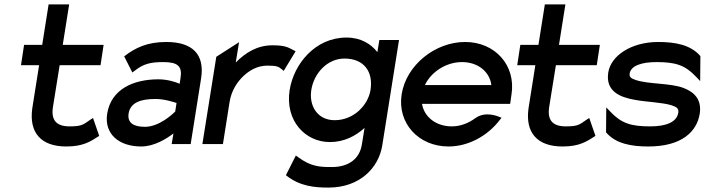

<svg xmlns="http://www.w3.org/2000/svg" viewBox="-20 -652 3190 869"><path d="M75 -357H157L126 -161C111 -52 165 11 280 11C356 11 389 -11 429 -37L401 -118L390 -111C357 -89 353 -80 295 -80C233 -80 210 -110 220 -170L250 -357H435L449 -449H264L293 -632H200L171 -449H89Z M465 -137C451 -46 518 11 619 11C679 11 735 -25 765 -48L757 0H843L890 -296C908 -407 850 -462 733 -462C646 -462 593 -436 542 -397L579 -324L590 -332C629 -363 661 -371 719 -371C784 -371 806 -353 797 -298L793 -273C774 -281 738 -293 697 -293C586 -293 483 -250 465 -137ZM562 -138C570 -189 619 -204 683 -204C724 -204 763 -191 779 -186L773 -147C761 -135 700 -78 636 -78C583 -78 556 -97 562 -138Z M896 0H989L1019 -190C1027 -241 1053 -281 1083 -309C1110 -334 1146 -355 1190 -355C1234 -355 1241 -350 1256 -338L1264 -331L1318 -420C1287 -435 1278 -447 1213 -447C1144 -447 1090 -413 1047 -369L1062 -461L959 -395Z M1291 -245C1269 -104 1363 -9 1473 -9C1537 -9 1589 -36 1630 -73L1618 1C1608 67 1558 104 1482 104C1429 104 1388 103 1329 59L1319 52L1274 141C1337 192 1406 197 1467 197C1610 197 1694 106 1710 7L1786 -471H1697L1688 -416C1659 -453 1614 -482 1548 -482C1407 -482 1310 -363 1291 -245ZM1389 -245C1401 -321 1462 -387 1539 -387C1627 -387 1670 -328 1657 -245C1646 -176 1581 -108 1495 -108C1414 -108 1378 -176 1389 -245Z M1798 -226C1777 -95 1874 11 2010 11C2100 11 2187 -37 2242 -109L2250 -119L2240 -123C2239 -123 2179 -152 2131 -117C2100 -94 2063 -80 2025 -80C1954 -80 1900 -122 1890 -182H2289L2295 -224C2316 -356 2221 -462 2085 -462C1949 -462 1819 -357 1798 -226ZM1903 -267C1932 -327 1999 -371 2071 -371C2143 -371 2196 -328 2204 -267Z M2321 -357H2403L2372 -161C2357 -52 2411 11 2526 11C2602 11 2635 -11 2675 -37L2647 -118L2636 -111C2603 -89 2599 -80 2541 -80C2479 -80 2456 -110 2466 -170L2496 -357H2681L2695 -449H2510L2539 -632H2446L2417 -449H2335Z M2733 -324C2720 -239 2785 -212 2854 -200C2907 -190 2977 -189 3021 -175C3042 -168 3053 -161 3050 -142C3043 -99 2995 -80 2923 -80C2835 -80 2792 -94 2742 -147L2724 -166L2723 -53C2767 -1 2839 11 2914 11C3067 11 3134 -57 3147 -137C3157 -203 3121 -235 3076 -253C3015 -277 2916 -270 2857 -290C2837 -297 2827 -303 2830 -320C2836 -355 2885 -371 2951 -371C3039 -371 3081 -357 3131 -304L3149 -285L3150 -398C3106 -450 3034 -462 2959 -462C2837 -462 2745 -400 2733 -324Z"/></svg>

Font: Charger Sport
Style: BdObl
Weight: 700
Designer: Jasper
Foundry: Cannot Into Space Fonts
Version: Version 1.1